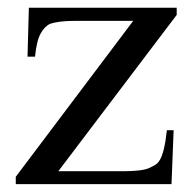

<svg xmlns="http://www.w3.org/2000/svg" viewBox="-20 -467 484 487"><path d="M127.9 -32.7H292Q342.3 -32.7 359.9 -41.5Q368.2 -45.4 374.5 -49.3Q380.9 -53.2 386 -62.3Q391.1 -71.3 395.5 -88.6Q399.9 -106 403.3 -136.7H420.4L415 0H20V-18.6L317.9 -414.1H169.9Q147 -414.1 131.6 -411.9Q116.2 -409.7 107.4 -406.7Q93.3 -400.4 83 -381.8Q72.8 -363.3 68.8 -323.2H49.8L53.2 -447.3H428.2V-429.2Z"/></svg>

Font: GodaGr
Style: Regular
Weight: 400
Version: 1.0.0